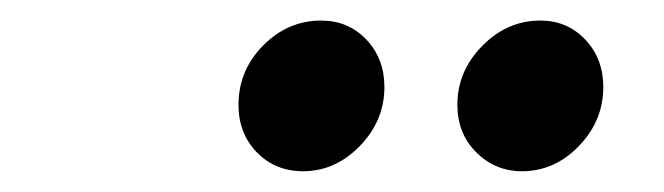

<svg xmlns="http://www.w3.org/2000/svg" viewBox="-20 -767 640 185"><path d="M272.1 -602Q245.2 -602 227.5 -620.2Q209.8 -638.4 209.8 -666Q209.8 -699.2 233.6 -723.2Q257.4 -747.2 289.5 -747.2Q315.5 -747.2 333 -728.9Q350.4 -710.5 350.4 -683.2Q350.4 -650.7 326.8 -626.4Q303.1 -602 272.1 -602ZM483 -602Q457.2 -602 438.9 -620.2Q420.7 -638.4 420.7 -666Q420.7 -698.5 444.7 -722.8Q468.7 -747.2 500.7 -747.2Q526.5 -747.2 543.9 -728.9Q561.3 -710.5 561.3 -683.2Q561.3 -650.7 537.9 -626.4Q514.4 -602 483 -602Z"/></svg>

Font: Red Hat Display
Style: Italic
Weight: 300
Italic angle: -12°
Designer: Pentagram, MCKL
Foundry: Pentagram, MCKL
Version: Version 1.023